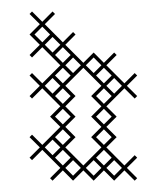

<svg xmlns="http://www.w3.org/2000/svg" viewBox="-20 -310 259 334"><path d="M165 -125 196.4 -156.4 214.3 -138.6 218.6 -142.9 200.7 -160.7 218.6 -178.6 214.3 -182.9 196.4 -165 165 -196.4 182.9 -214.3 178.6 -218.6 160.7 -200.7 142.9 -218.6 125 -200.7 93.6 -232.1 111.4 -250 107.1 -254.3 89.3 -236.4 57.9 -267.9 75.7 -285.7 71.4 -290 53.6 -272.1 35.7 -290 31.4 -285.7 49.3 -267.9 31.4 -250 49.3 -232.1 31.4 -214.3 35.7 -210 53.6 -227.9 85 -196.4 53.6 -165 35.7 -182.9 31.4 -178.6 49.3 -160.7 31.4 -142.9 35.7 -138.6 53.6 -156.4 85 -125 67.1 -107.1 85 -89.3 53.6 -57.9 35.7 -75.7 31.4 -71.4 49.3 -53.6 31.4 -35.7 35.7 -31.4 53.6 -49.3 85 -17.9 67.1 0 71.4 4.3 89.3 -13.6 107.1 4.3 125 -13.6 142.9 4.3 160.7 -13.6 178.6 4.3 196.4 -13.6 214.3 4.3 218.6 0 200.7 -17.9 218.6 -35.7 214.3 -40 196.4 -22.1 165 -53.6 182.9 -71.4 165 -89.3 182.9 -107.1ZM138.6 -142.9 156.4 -125 138.6 -107.1 156.4 -89.3 138.6 -71.4 156.4 -53.6 125 -22.1 93.6 -53.6 111.4 -71.4 93.6 -89.3 111.4 -107.1 93.6 -125 111.4 -142.9 93.6 -160.7 125 -192.1 156.4 -160.7ZM142.9 -31.4 156.4 -17.9 142.9 -4.3 129.3 -17.9ZM75.7 -35.7 89.3 -49.3 102.9 -35.7 89.3 -22.1ZM71.4 -67.1 85 -53.6 71.4 -40 57.9 -53.6ZM75.7 -142.9 89.3 -156.4 102.9 -142.9 89.3 -129.3ZM147.1 -178.6 160.7 -192.1 174.3 -178.6 160.7 -165ZM75.7 -214.3 89.3 -227.9 102.9 -214.3 89.3 -200.7ZM71.4 -174.3 85 -160.7 71.4 -147.1 57.9 -160.7ZM40 -250 53.6 -263.6 67.1 -250 53.6 -236.4ZM57.9 -232.1 71.4 -245.7 85 -232.1 71.4 -218.6ZM75.7 -71.4 89.3 -85 102.9 -71.4 89.3 -57.9ZM75.7 -107.1 89.3 -120.7 102.9 -107.1 89.3 -93.6ZM75.7 -178.6 89.3 -192.1 102.9 -178.6 89.3 -165ZM93.6 -17.9 107.1 -31.4 120.7 -17.9 107.1 -4.3ZM93.6 -196.4 107.1 -210 120.7 -196.4 107.1 -182.9ZM129.3 -196.4 142.9 -210 156.4 -196.4 142.9 -182.9ZM147.1 -35.7 160.7 -49.3 174.3 -35.7 160.7 -22.1ZM147.1 -71.4 160.7 -85 174.3 -71.4 160.7 -57.9ZM147.1 -107.1 160.7 -120.7 174.3 -107.1 160.7 -93.6ZM147.1 -142.9 160.7 -156.4 174.3 -142.9 160.7 -129.3ZM165 -17.9 178.6 -31.4 192.1 -17.9 178.6 -4.3ZM165 -160.7 178.6 -174.3 192.1 -160.7 178.6 -147.1Z"/></svg>

Font: Gossip Low Cross Stitch
Style: Regular
Weight: 300
Width: 3
Designer: Deborah Khodanovich
Version: Version 1.001;Glyphs 3.3.1 (3343)